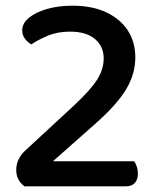

<svg xmlns="http://www.w3.org/2000/svg" viewBox="-20 -654 558 674"><path d="M58 -548Q58 -572 81.5 -591.5Q105 -611 145 -622.5Q185 -634 234 -634Q304 -634 353.5 -610.5Q403 -587 429 -546.5Q455 -506 455 -452Q455 -396 424.5 -343.5Q394 -291 323 -227L166 -88H451Q456 -81 460 -69.5Q464 -58 464 -45Q464 -23 453 -11.5Q442 0 423 0H66Q52 -10 44.5 -24.5Q37 -39 37 -57Q37 -78 45.5 -95Q54 -112 67 -124L239 -283Q298 -338 321 -374.5Q344 -411 344 -449Q344 -491 313.5 -517Q283 -543 225 -543Q182 -543 147.5 -528.5Q113 -514 90 -498Q78 -505 68 -517.5Q58 -530 58 -548Z"/></svg>

Font: BalooTamma2SemiBold
Style: Regular
Weight: 600
Designer: Divya Kowshik, Shuchita Grover and Ek Type
Foundry: Ek Type
Version: Version 1.700